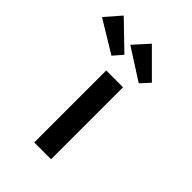

<svg xmlns="http://www.w3.org/2000/svg" viewBox="-241 -893 994 994"><g transform="rotate(45 256.0 -396.0)"><path d="M200 0V-527H323V0ZM366 -599 194 -709 269 -792 412 -649ZM165 -600 -11 -707 63 -792 209 -651Z"/></g></svg>

Font: Lexend Zetta Medium
Style: Regular
Weight: 500
Designer: Bonnie Shaver-Troup, Thomas Jockin
Foundry: Lexend
Version: Version 1.007